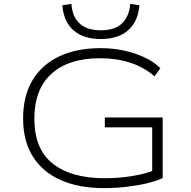

<svg xmlns="http://www.w3.org/2000/svg" viewBox="-20 -961 985 989"><path d="M515 8Q386 8 292.5 -33.5Q199 -75 149 -155Q99 -235 99 -351Q99 -466 147 -547Q195 -628 285 -670.5Q375 -713 497 -713Q562 -713 619 -700.5Q676 -688 724 -665.5Q772 -643 806 -610L776 -568Q721 -615 651.5 -638Q582 -661 495 -661Q334 -661 245.5 -581.5Q157 -502 157 -349Q157 -193 252 -118Q347 -43 519 -43Q592 -43 660 -54Q728 -65 783 -87L764 -57V-305H520V-356H818V-44Q785 -28 736 -16.5Q687 -5 629.5 1.5Q572 8 515 8ZM499 -760Q410 -760 359 -804.5Q308 -849 301 -934L348 -941Q352 -876 389.5 -840.5Q427 -805 499 -805Q573 -805 609.5 -841.5Q646 -878 651 -941L698 -934Q691 -849 639.5 -804.5Q588 -760 499 -760Z"/></svg>

Font: Nunito Sans 7pt Expanded ExtraLight
Style: Regular
Weight: 250
Width: 7
Designer: Vernon Adams
Foundry: Vernon Adams
Version: Version 3.101;gftools[0.9.27]